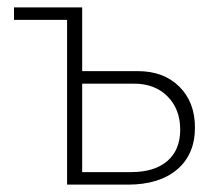

<svg xmlns="http://www.w3.org/2000/svg" viewBox="-20 -501 600 521"><path d="M162 0V-447H18V-481H203V-308H354Q424 -308 466.5 -266Q509 -224 509 -155Q509 -82 460.5 -41Q412 0 327 0ZM203 -34H336Q399 -34 434 -64Q469 -94 469 -149Q469 -205 434.5 -239.5Q400 -274 344 -274H203Z"/></svg>

Font: Cantarell Light
Style: Regular
Weight: 300
Designer: Dave Crossland, Nikolaus Waxweiler, Florian Fecher, Jacques Le Bailly, Eben Sorkin, Alexei Vanyashin, Alexios Zavras, Em
Version: Version 0.303